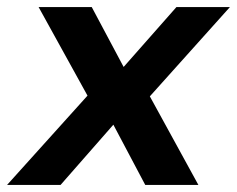

<svg xmlns="http://www.w3.org/2000/svg" viewBox="-45 -522 669 542"><path d="M-25 0 202 -252 64 -502H214L304 -333L453 -502H604L378 -250L515 0H365L275 -170L126 0Z"/></svg>

Font: DM Sans 16pt ExtraBold
Style: Italic
Weight: 800
Italic angle: -10°
Version: Version 4.004;gftools[0.9.30]